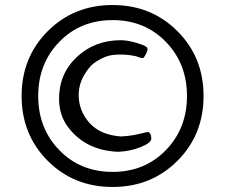

<svg xmlns="http://www.w3.org/2000/svg" viewBox="-20 -732 896 764"><path d="M170 -92Q66 -196 66 -350Q66 -504 170 -608Q274 -712 428 -712Q582 -712 686 -608Q790 -504 790 -350Q790 -196 686 -92Q582 12 428 12Q274 12 170 -92ZM216 -565.5Q132 -479 132 -350Q132 -221 216 -134.5Q300 -48 428 -48Q556 -48 640 -134.5Q724 -221 724 -350Q724 -479 640 -565.5Q556 -652 428 -652Q300 -652 216 -565.5ZM549 -501Q542 -501 533 -504Q524 -507 522 -508Q492 -515 456 -515Q420 -515 396 -504.5Q372 -494 353 -480Q334 -466 314 -431.5Q294 -397 293 -355Q293 -291 336 -243Q379 -195 461 -189Q501 -191 533.5 -199Q566 -207 569 -207Q582 -203 582 -180Q582 -164 540.5 -147Q499 -130 450 -128Q324 -133 254 -222Q215 -271 215 -339Q215 -439 286 -505.5Q357 -572 461 -572Q489 -572 528 -560Q567 -548 567 -538.5Q567 -529 560 -515.5Q553 -502 549 -501Z"/></svg>

Font: Cagliostro
Style: Regular
Weight: 400
Designer: Matthew Desmond
Foundry: Matthew Desmond
Version: Version